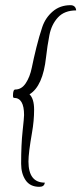

<svg xmlns="http://www.w3.org/2000/svg" viewBox="-20 -643 311 734"><path d="M72 -203.2Q72 -268.8 33.6 -268.8Q29.6 -268.8 29.6 -277.6Q29.6 -300.8 38.4 -300.8Q62.4 -300.8 78.4 -324.8Q94.4 -348.8 101.6 -384.4Q108.8 -420 119.2 -462Q129.6 -504 141.6 -539.6Q153.6 -575.2 181.6 -599.2Q209.6 -623.2 249.6 -623.2Q259.2 -623.2 264.8 -618Q270.4 -612.8 271.2 -603.2Q226.4 -603.2 201.6 -576.4Q176.8 -549.6 168.8 -508.4Q160.8 -467.2 156 -424Q144 -313.6 92.8 -282.4Q110.4 -265.6 110.4 -223.6Q110.4 -181.6 102.4 -136Q88.8 -58.4 88.8 -25.6Q88.8 55.2 151.2 55.2Q149.6 71.2 130.4 71.2Q95.2 71.2 78 46Q60.8 20.8 60.8 -16.8Q60.8 -90.4 66.4 -141.6Q72 -192.8 72 -203.2Z"/></svg>

Font: Euphoria Script
Style: Regular
Weight: 400
Designer: Sabrina Mariela Lopez
Foundry: Sabrina Mariela Lopez
Version: Version 1.002